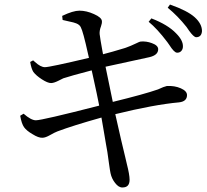

<svg xmlns="http://www.w3.org/2000/svg" viewBox="-20 -794 914 846"><path d="M487 12Q472 -7 467 -31Q465 -39 460 -75Q453 -130 447 -159Q444 -177 437 -218Q430 -256 427 -276Q302 -241 233 -215Q220 -210 201 -199Q180 -187 167 -187Q150 -186 123 -203Q97 -218 86 -233.5Q75 -249 69 -284L84 -293Q117 -264 138 -264Q165 -264 415 -328L417 -329Q408 -376 390 -457Q386 -476 384 -484Q292 -460 259 -449Q250 -445 237 -438Q217 -428 205 -428Q190 -428 164.5 -444.5Q139 -461 127 -477Q118 -491 113 -521L126 -528Q129 -526 134 -521Q159 -498 178 -498Q199 -498 372 -539Q371 -545 368 -556Q346 -656 336 -674Q331 -685 316 -691Q307 -695 282 -700Q265 -704 256 -706L254 -724Q302 -747 330 -747Q361 -747 394 -732Q428 -717 429 -701Q430 -692 425 -678Q418 -660 419 -644Q422 -620 431 -571Q433 -561 434 -555Q470 -564 529 -582Q533 -583 535 -584Q555 -591 580 -603Q596 -611 600 -611Q625 -613 649 -604Q677 -594 677 -577Q677 -551 638 -542Q502 -513 445 -500Q458 -437 477 -345Q616 -379 676 -400Q686 -404 699 -410Q710 -414 715 -415Q749 -417 776.5 -405Q804 -393 804 -375Q804 -347 769 -343Q659 -333 488 -291Q517 -161 532 -101Q535 -90 539 -71Q551 -24 551 -2Q551 32 520 32Q503 33 487 12ZM726 -596Q721 -602 719 -606Q718 -607 716 -610Q673 -667 635 -698L647 -713Q720 -685 756 -647Q787 -616 786 -589Q786 -577 778.5 -569Q771 -561 759 -562Q747 -563 726 -596ZM844 -630Q833 -631 813 -659Q806 -669 802 -675Q764 -723 719 -760L729 -774Q806 -747 838 -718Q870 -689 870 -657Q868 -630 844 -630Z"/></svg>

Font: GenRyuMin TW M
Style: Regular
Weight: 500
Version: Version 1.501;PS 1;hotconv 16.6.51;makeotf.lib2.5.65220